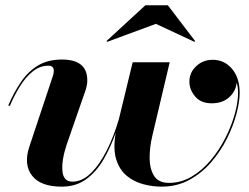

<svg xmlns="http://www.w3.org/2000/svg" viewBox="-20 -695 940 725"><path d="M568.8 -605 385 -537.1 382.1 -540 528.8 -675H613.8L716.8 -540L713.9 -537.1ZM231.7 -148.7Q212.4 -90.8 215.7 -49.9Q219 -9 253.4 -9Q289.8 -9 322.6 -40.8Q355.5 -72.5 382.6 -126.1Q409.7 -179.7 429 -245.4L481 -460H620.8L554.9 -180.9Q544.9 -138.9 545 -98.3Q545.2 -57.6 561.8 -31Q578.4 -4.4 617.9 -4.4Q663.6 -4.4 703.5 -28Q743.4 -51.5 775.6 -90Q807.9 -128.4 830.9 -174Q854 -219.5 866.5 -264.3Q878.9 -309.1 878.9 -344.2Q878.9 -357.4 877.2 -367.7Q875.5 -377.9 873.5 -382.6Q870.6 -350.3 845.3 -327.6Q820.1 -304.9 779.5 -304.9Q738.3 -304.9 716.7 -330.9Q695.1 -356.9 695.1 -387Q695.1 -420.7 720.7 -444.9Q746.3 -469.2 783.4 -469.2Q827.1 -469.2 856.1 -435.2Q885 -401.1 885 -344.2Q885 -311.3 873 -265.7Q861.1 -220.2 837.3 -172.4Q813.5 -124.5 778 -83.1Q742.4 -41.7 695.4 -16Q648.4 9.8 589.8 9.8Q555.4 9.8 520.6 0.5Q485.8 -8.8 458.5 -31.2Q431.2 -53.7 418.8 -93.3Q406.5 -132.8 417 -193.6Q397.7 -138.7 370.7 -92.4Q343.8 -46.1 305.3 -18.2Q266.8 9.8 213.1 9.8Q132.8 9.8 100.7 -32.2Q68.6 -74.2 90.8 -141.1L180.2 -409.9Q183.1 -418.7 183.1 -428Q183.1 -447 162.6 -447Q131.3 -447 104.9 -426.3Q78.4 -405.5 56.5 -371Q34.7 -336.4 17.1 -294.9L11.2 -296.9Q32.7 -346.9 59.6 -386.1Q86.4 -425.3 123.7 -447.8Q160.9 -470.2 213.9 -470.2Q309.6 -470.2 309.6 -391.8Q309.6 -380.6 307.7 -371.9Q305.9 -363.3 304.4 -358.2Z"/></svg>

Font: Bodoni* 36
Style: Bold Italic
Weight: 700
Italic angle: -13°
Version: Version 2.000; ttfautohint (v1.8.1)